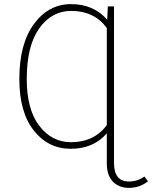

<svg xmlns="http://www.w3.org/2000/svg" viewBox="-20 -713 739 933"><path d="M682 145 699 168Q659 200 606 200Q558 200 528.5 169.5Q499 139 499 80V-65Q434 10 324 10Q214 10 144 -79Q74 -168 74 -329Q74 -500 145 -596.5Q216 -693 325 -693Q435 -693 501 -617L504 -682H534V79Q534 169 607 169Q647 169 682 145ZM325 -22Q437 -22 499 -105V-577Q438 -660 326 -660Q231 -660 170.5 -575Q110 -490 110 -329Q110 -181 171 -101.5Q232 -22 325 -22Z"/></svg>

Font: Fira Sans UltraLight
Style: Regular
Weight: 200
Designer: Carrois Corporate & Edenspiekermann AG
Foundry: Carrois Corporate GbR & Edenspiekermann AG
Version: Version 4.106;PS 004.106;hotconv 1.0.70;makeotf.lib2.5.58329